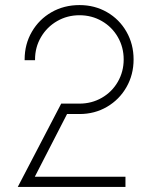

<svg xmlns="http://www.w3.org/2000/svg" viewBox="-20 -736 596 756"><path d="M221 -328H293Q341 -328 381 -351Q421 -374 444 -414Q467 -454 467 -502Q467 -550 444 -590Q421 -630 381 -653Q341 -676 293 -676Q245 -676 205 -653Q165 -630 141.5 -590Q118 -550 118 -502V-499H77V-502Q77 -562 105.5 -611Q134 -660 183 -688Q232 -716 293 -716Q353 -716 401.5 -688Q450 -660 478 -611Q506 -562 506 -502Q506 -442 478 -393Q450 -344 401.5 -315.5Q353 -287 293 -287H244L117 -40H474V0H50Z"/></svg>

Font: Lineal Thin
Style: Regular
Weight: 200
Designer: Created by Frank Adebiaye with contributions from Anton Moglia & Ariel Martín Pérez
Created by Frank ADEBIAYE with FontF
Foundry: Velvetyne Type Foundry
Version: Version 2.000;Glyphs 3.2 (3227)